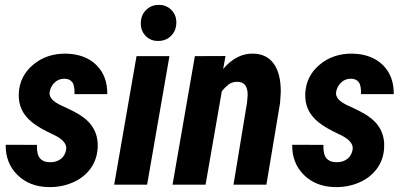

<svg xmlns="http://www.w3.org/2000/svg" viewBox="-20 -759 1663 789"><path d="M252 -145Q256.8 -179.2 198.7 -206.1Q140.6 -232.9 111.6 -256.6Q82.5 -280.3 69.1 -309.1Q55.7 -337.9 57.1 -374.5Q60.5 -446.3 116 -492.9Q171.4 -539.6 251.5 -538.6Q330.6 -536.6 376.2 -491.5Q421.9 -446.3 420.9 -372.1H286.1Q287.6 -406.7 277.1 -421.1Q266.6 -435.5 244.1 -435.5Q220.7 -435.5 204.3 -419.7Q188 -403.8 184.1 -381.3Q178.2 -349.6 233.6 -324.7Q289.1 -299.8 313.5 -283.2Q386.2 -234.9 381.3 -150.9Q378.4 -101.6 350.8 -64.7Q323.2 -27.8 277.1 -8.3Q231 11.2 177.2 9.8Q100.1 7.8 51.3 -40.5Q2.4 -88.9 3.4 -164.1L131.8 -163.6Q130.4 -125.5 144 -108.9Q157.7 -92.3 186.5 -92.3Q211.9 -92.3 229.7 -105.7Q247.6 -119.1 252 -145Z M584.5 0H449.2L541 -528.3H676.3ZM558.6 -662.6Q558.6 -696.3 579.8 -717.5Q601.1 -738.8 631.8 -738.8Q662.1 -739.7 683.3 -719Q704.6 -698.2 704.6 -667.5Q704.6 -633.3 683.3 -612.1Q662.1 -590.8 631.3 -590.8Q600.1 -589.8 579.3 -610.6Q558.6 -631.3 558.6 -662.6Z M906.7 -528.8 897 -475.6Q952.6 -540.5 1020.5 -538.6Q1076.2 -537.6 1105.2 -496.8Q1134.3 -456.1 1133.8 -380.9L1130.9 -335.9L1074.7 0H939.5L995.1 -336.9L997.6 -365.7Q999.5 -422.9 954.6 -422.9Q933.6 -422.9 918.9 -411.4Q904.3 -399.9 891.6 -384.3L824.7 0H689L780.8 -528.3Z M1429.2 -145Q1434.1 -179.2 1376 -206.1Q1317.9 -232.9 1288.8 -256.6Q1259.8 -280.3 1246.3 -309.1Q1232.9 -337.9 1234.4 -374.5Q1237.8 -446.3 1293.2 -492.9Q1348.6 -539.6 1428.7 -538.6Q1507.8 -536.6 1553.5 -491.5Q1599.1 -446.3 1598.1 -372.1H1463.4Q1464.8 -406.7 1454.3 -421.1Q1443.8 -435.5 1421.4 -435.5Q1397.9 -435.5 1381.6 -419.7Q1365.2 -403.8 1361.3 -381.3Q1355.5 -349.6 1410.9 -324.7Q1466.3 -299.8 1490.7 -283.2Q1563.5 -234.9 1558.6 -150.9Q1555.7 -101.6 1528.1 -64.7Q1500.5 -27.8 1454.3 -8.3Q1408.2 11.2 1354.5 9.8Q1277.3 7.8 1228.5 -40.5Q1179.7 -88.9 1180.7 -164.1L1309.1 -163.6Q1307.6 -125.5 1321.3 -108.9Q1335 -92.3 1363.8 -92.3Q1389.2 -92.3 1407 -105.7Q1424.8 -119.1 1429.2 -145Z"/></svg>

Font: TypoPRO Roboto
Style: Bold Italic
Weight: 700
Italic angle: -12°
Designer: Google
Version: Version 2.136; 2016